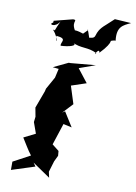

<svg xmlns="http://www.w3.org/2000/svg" viewBox="-89 -826 646 912"><g transform="rotate(10 234.5 -370.0)"><path d="M207 0 223 -53 237 -82 235 -105 202 -131 236 -235 277 -226 233 -296 220 -287 266 -336 239 -421 311 -445 261 -509 339 -537 219 -526H210L139 -492L168 -489L158 -445L125 -386L122 -373L91 -289L99 -246L96 -220L115 -167L59 -139C76 -113 91 -85 110 -61L28 -17V23L140 -13L128 -30L213 28ZM253 -674C237 -680 179 -695 226 -664C177 -721 225 -732 195 -733L105 -710L104 -701C80 -690 117 -677 138 -713C98 -626 131 -675 110 -667C147 -625 132 -593 130 -642C188 -637 153 -617 158 -599C193 -600 247 -612 209 -626C254 -601 289 -617 331 -593C315 -573 343 -627 345 -598C410 -665 384 -676 383 -661C428 -678 397 -657 411 -669C403 -735 433 -746 469 -763L390 -768L353 -734C293 -683 332 -664 285 -660C272 -703 266 -703 274 -695Z"/></g></svg>

Font: Asimov Aggro
Style: It
Weight: 500
Designer: Google
Version: Version 2.000980; 2014